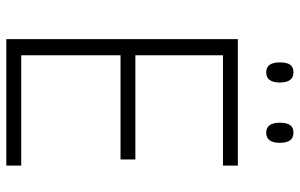

<svg xmlns="http://www.w3.org/2000/svg" viewBox="-186 -738 925 592"><g transform="rotate(90 276.0 -442.5)"><path d="M491.2 0H101.1V-713.9H491.2V-668H150.9V-397.9H472.2V-352.1H150.9V-45.9H491.2ZM172.9 -843.3Q172.9 -865.7 180.4 -875.5Q188 -885.3 203.6 -885.3Q234.9 -885.3 234.9 -843.3Q234.9 -801.3 203.6 -801.3Q172.9 -801.3 172.9 -843.3ZM358.9 -843.3Q358.9 -865.7 366.5 -875.5Q374 -885.3 389.6 -885.3Q420.9 -885.3 420.9 -843.3Q420.9 -801.3 389.6 -801.3Q358.9 -801.3 358.9 -843.3Z"/></g></svg>

Font: Zoram GWeb Light
Style: Regular
Weight: 300
Foundry: Ascender Corporation
Version: Version 1.000